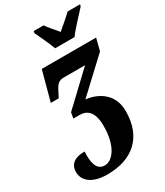

<svg xmlns="http://www.w3.org/2000/svg" viewBox="-272 -862 1030 1199"><g transform="rotate(-30 243.0 -263.0)"><path d="M244 -606H384C418 -653 480 -715 513 -753L516 -766H426C405 -745 355 -702 325 -677C306 -702 266 -744 253 -766H182L179 -753C196 -715 231 -645 244 -606ZM134 240C316 240 430 141 430 -46C430 -179 326 -226 248 -235L477 -449L499 -536H107L50 -324H107L125 -359C148 -405 161 -421 203 -421H353L130 -210L123 -169H169C223 -169 264 -135 264 -36C264 118 199 183 148 183C84 183 77 111 81 44C14 44 -30 69 -30 130C-30 187 18 240 134 240Z"/></g></svg>

Font: Noto Serif ExtraCondensed Black
Style: Italic
Weight: 900
Width: 2
Italic angle: -12°
Designer: Monotype Design Team
Foundry: Monotype Imaging Inc.
Version: Version 2.014